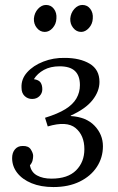

<svg xmlns="http://www.w3.org/2000/svg" viewBox="-20 -745 478 776"><path d="M196 11Q145 11 107.5 -4.5Q70 -20 49.5 -46.5Q29 -73 29 -106Q29 -128 40.5 -141.5Q52 -155 71 -155Q95 -156 104.5 -141Q114 -126 114 -115Q114 -106 111.5 -96Q109 -86 101 -77Q106 -49 129.5 -36Q153 -23 188 -23Q254 -23 287.5 -56.5Q321 -90 321 -142Q321 -198 285.5 -227.5Q250 -257 173 -234L162 -269Q214 -285 244.5 -304Q275 -323 289 -347.5Q303 -372 303 -401Q303 -439 283 -458Q263 -477 221 -477Q184 -477 157.5 -462.5Q131 -448 117 -425Q137 -422 144 -411.5Q151 -401 151 -384Q151 -368 139.5 -356.5Q128 -345 110 -345Q92 -345 79.5 -357Q67 -369 67 -390Q65 -425 89.5 -452.5Q114 -480 155 -496Q196 -512 242 -511Q303 -511 342.5 -487.5Q382 -464 382 -414Q382 -376 354 -340.5Q326 -305 266 -278V-276Q329 -272 362.5 -236.5Q396 -201 396 -154Q396 -108 371.5 -70.5Q347 -33 302 -11Q257 11 196 11ZM308 -616Q289 -616 276 -632Q263 -648 264 -670Q266 -693 280.5 -709Q295 -725 313 -725Q333 -725 345 -709Q357 -693 355 -670Q354 -648 339.5 -632Q325 -616 308 -616ZM161 -616Q142 -616 129 -632Q116 -648 117 -670Q119 -693 133.5 -709Q148 -725 166 -725Q186 -725 198 -709Q210 -693 208 -670Q207 -648 193 -632Q179 -616 161 -616Z"/></svg>

Font: Lora Italic
Style: Italic
Weight: 400
Italic angle: -3°
Designer: Olga Karpushina, Alexei Vanyashin (Cyrillic)
Foundry: Cyreal
Version: Version 2.210; ttfautohint (v1.8.1.43-b0c9)